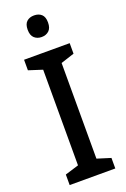

<svg xmlns="http://www.w3.org/2000/svg" viewBox="-173 -974 677 1028"><g transform="rotate(-20 165.5 -459.5)"><path d="M295 0H35V-60L113 -84V-629L35 -654V-714H295V-654L218 -629V-84L295 -60ZM166 -919Q192 -919 208 -904.5Q224 -890 224 -858Q224 -826 207.5 -811Q191 -796 166 -796Q141 -796 124.5 -811Q108 -826 108 -858Q108 -890 124 -904.5Q140 -919 166 -919Z"/></g></svg>

Font: Noto Sans Gurmukhi SemiCondensed Medium
Style: Regular
Weight: 500
Width: 4
Designer: Jelle Bosma - Monotype Design Team
Foundry: Monotype Imaging Inc.
Version: Version 2.004; ttfautohint (v1.8.4.7-5d5b)